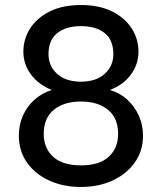

<svg xmlns="http://www.w3.org/2000/svg" viewBox="-20 -732 644 764"><path d="M302 12Q232 12 176 -13.5Q120 -39 87.5 -85Q55 -131 55 -192Q55 -235 71 -271.5Q87 -308 117 -335Q147 -362 186 -374Q133 -395 103 -436Q73 -477 73 -526Q73 -577 100 -619Q127 -661 178 -686.5Q229 -712 302 -712Q375 -712 426 -686.5Q477 -661 504 -619Q531 -577 531 -526Q531 -477 501 -435.5Q471 -394 417 -374Q458 -362 487 -335Q516 -308 532.5 -271.5Q549 -235 549 -192Q549 -131 516 -85Q483 -39 427.5 -13.5Q372 12 302 12ZM302 -74Q376 -74 413 -108.5Q450 -143 450 -199Q450 -262 410 -295Q370 -328 302 -328Q234 -328 194 -295Q154 -262 154 -199Q154 -143 191 -108.5Q228 -74 302 -74ZM302 -407Q362 -407 396.5 -438Q431 -469 431 -517Q431 -572 397 -600Q363 -628 302 -628Q242 -628 207.5 -600Q173 -572 173 -517Q173 -469 207.5 -438Q242 -407 302 -407Z"/></svg>

Font: DM Sans 28pt Medium
Style: Regular
Weight: 500
Version: Version 4.004;gftools[0.9.30]